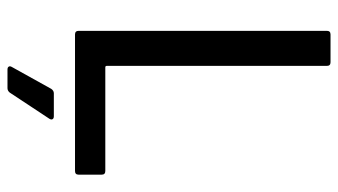

<svg xmlns="http://www.w3.org/2000/svg" viewBox="-220 -520 925 526"><g transform="rotate(90 243.0 -257.5)"><path d="M75 -700H151Q161 -700 161 -690V-87Q161 -83 165 -83H449Q459 -83 459 -73V-10Q459 0 449 0H75Q65 0 65 -10V-690Q65 -700 75 -700ZM236 58H299Q305 58 307 61.5Q309 65 306 70L234 179Q229 185 222 185H171Q165 185 163 181.5Q161 178 164 173L224 65Q229 58 236 58Z"/></g></svg>

Font: Barlow Semi Condensed Medium
Style: Regular
Weight: 500
Width: 4
Designer: Jeremy Tribby
Foundry: Tribby Type
Version: Version 1.422; ttfautohint (v1.8)